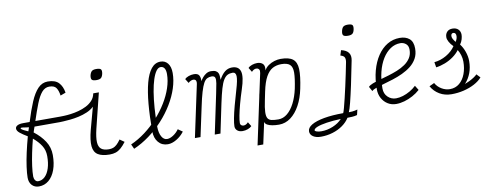

<svg xmlns="http://www.w3.org/2000/svg" viewBox="-79 -1285 4957 1923"><g transform="rotate(-10 2400.0 -323.5)"><path d="M940 14Q863 14 821.5 -12Q780 -38 774 -98.5Q768 -159 795 -262L856 -487Q827 -459 785 -441Q743 -423 697.5 -413Q652 -403 611 -399Q570 -395 540.5 -393.5Q511 -392 503 -392L515 -446Q527 -446 556.5 -447Q586 -448 625 -453Q664 -458 705.5 -469Q747 -480 784.5 -499Q822 -518 848.5 -547Q875 -576 883 -618H940L852 -262Q832 -178 834.5 -129.5Q837 -81 863.5 -60Q890 -39 941 -39Q966 -39 985 -46Q1004 -53 1022.5 -70Q1041 -87 1062 -117L1108 -85Q1080 -48 1054.5 -26Q1029 -4 1002 5Q975 14 940 14ZM187 206Q143 206 116 177Q89 148 89 100Q89 57 98 -8.5Q107 -74 124 -151Q141 -228 163 -308Q117 -335 88.5 -358Q60 -381 60 -404Q60 -423 80.5 -434.5Q101 -446 140 -446H206Q241 -560 276 -642.5Q311 -725 353.5 -769.5Q396 -814 454 -814Q529 -814 565 -776Q601 -738 611 -673L557 -653Q550 -704 530.5 -732.5Q511 -761 460 -761Q416 -761 384 -723.5Q352 -686 324 -615Q296 -544 264 -446H515L503 -392H246Q242 -383 237 -367Q232 -351 227 -336Q295 -284 336 -221Q377 -158 377 -80Q377 5 353.5 69.5Q330 134 287 170Q244 206 187 206ZM188 153Q227 153 257 124Q287 95 303.5 42.5Q320 -10 320 -79Q320 -140 290 -187Q260 -234 209 -276Q191 -207 176.5 -137Q162 -67 154 -6.5Q146 54 146 99Q147 122 158.5 137.5Q170 153 188 153ZM177 -356 190 -395Q178 -396 160 -399Q142 -402 126 -404Q110 -406 107 -401Q103 -396 114.5 -387.5Q126 -379 144 -371Q162 -363 177 -356ZM939 -743Q903 -743 892 -755.5Q881 -768 888 -802Q896 -831 910 -842Q924 -853 954 -853Q991 -853 1001.5 -840.5Q1012 -828 1005 -794Q998 -765 984 -754Q970 -743 939 -743Z M1532 14Q1472 14 1435.5 -29Q1399 -72 1399 -142Q1399 -295 1410 -418.5Q1421 -542 1444.5 -630.5Q1468 -719 1506.5 -766.5Q1545 -814 1600 -814Q1647 -814 1674.5 -779Q1702 -744 1702 -681Q1702 -607 1676 -527Q1650 -447 1602.5 -368.5Q1555 -290 1490.5 -219.5Q1426 -149 1349.5 -92.5Q1273 -36 1190 0L1168 -48Q1245 -82 1316 -135.5Q1387 -189 1446.5 -255Q1506 -321 1550.5 -393.5Q1595 -466 1619.5 -539.5Q1644 -613 1644 -681Q1644 -720 1630.5 -740Q1617 -760 1592 -760Q1568 -760 1547.5 -732Q1527 -704 1510 -652Q1493 -600 1481 -527.5Q1469 -455 1462.5 -366Q1456 -277 1456 -174Q1457 -114 1478 -76.5Q1499 -39 1533 -39Q1562 -39 1596 -61Q1630 -83 1654 -117L1700 -85Q1667 -41 1620.5 -13.5Q1574 14 1532 14Z M2292 14Q2258 14 2238 -3Q2218 -20 2218 -47Q2218 -75 2228 -128Q2238 -181 2257 -251.5Q2276 -322 2300 -403Q2329 -499 2327 -539Q2325 -579 2292 -579Q2263 -579 2241 -568Q2219 -557 2200.5 -527.5Q2182 -498 2165.5 -442Q2149 -386 2130 -296L2068 0H2010L2095 -403Q2108 -464 2114.5 -503Q2121 -542 2114 -560.5Q2107 -579 2079 -579Q2053 -579 2033 -568.5Q2013 -558 1997 -528.5Q1981 -499 1964 -442.5Q1947 -386 1928 -294L1865 0H1808L1921 -529Q1922 -534 1922.5 -539.5Q1923 -545 1923 -549Q1922 -579 1892 -579Q1882 -579 1868 -573Q1854 -567 1842 -555L1815 -598Q1829 -614 1855.5 -623Q1882 -632 1908 -632Q1949 -632 1961.5 -608Q1974 -584 1971 -550Q1981 -568 1997 -587Q2013 -606 2034.5 -619Q2056 -632 2082 -632Q2115 -632 2131.5 -622.5Q2148 -613 2154.5 -598.5Q2161 -584 2161.5 -565.5Q2162 -547 2163 -530Q2190 -581 2222 -606.5Q2254 -632 2295 -632Q2364 -632 2380 -576.5Q2396 -521 2355 -398Q2331 -325 2313.5 -260Q2296 -195 2286.5 -145.5Q2277 -96 2277 -69Q2277 -56 2286.5 -47.5Q2296 -39 2311 -39Q2323 -39 2335.5 -45.5Q2348 -52 2358 -64L2385 -20Q2371 -5 2345 4.5Q2319 14 2292 14Z M2790 -632Q2874 -632 2913.5 -601.5Q2953 -571 2956 -500Q2959 -429 2933 -305Q2914 -210 2874.5 -138Q2835 -66 2781 -26Q2727 14 2662 14Q2626 14 2594.5 8.5Q2563 3 2543 -8.5Q2523 -20 2519 -39L2471 182H2413L2513 -287Q2514 -293 2515.5 -299.5Q2517 -306 2518 -313Q2519 -318 2520.5 -323.5Q2522 -329 2523 -334L2565 -529Q2565 -535 2565.5 -540Q2566 -545 2567 -549Q2566 -562 2557 -570.5Q2548 -579 2532 -579Q2521 -579 2508.5 -572.5Q2496 -566 2486 -554L2459 -598Q2473 -614 2499 -623Q2525 -632 2552 -632Q2586 -632 2607.5 -613Q2629 -594 2622 -545Q2637 -573 2665 -592.5Q2693 -612 2726 -622Q2759 -632 2790 -632ZM2879 -313Q2900 -416 2900.5 -473.5Q2901 -531 2874.5 -555Q2848 -579 2787 -579Q2739 -579 2700 -558.5Q2661 -538 2631 -485Q2601 -432 2581 -335L2564 -252Q2548 -177 2546.5 -134Q2545 -91 2557 -71Q2569 -51 2596 -45Q2623 -39 2665 -39Q2714 -39 2756 -73.5Q2798 -108 2829.5 -169.5Q2861 -231 2879 -313Z M3055 206Q3006 206 2975.5 186Q2945 166 2945 133Q2945 96 2990 69Q3035 42 3118 27Q3201 12 3314 12Q3320 0 3330.5 -38.5Q3341 -77 3354 -131.5Q3367 -186 3381 -248.5Q3395 -311 3407.5 -372Q3420 -433 3430 -483Q3436 -512 3428.5 -532Q3421 -552 3386 -561L3402 -613Q3508 -590 3489 -494Q3462 -355 3439.5 -250.5Q3417 -146 3400 -79Q3383 -12 3371 13Q3392 13 3406 11.5Q3420 10 3433 7.5Q3446 5 3460 1L3447 55Q3422 62 3395.5 63.5Q3369 65 3348 65Q3322 107 3277 139Q3232 171 3174.5 188.5Q3117 206 3055 206ZM3069 153Q3128 153 3186 129Q3244 105 3280 65Q3199 68 3136 77.5Q3073 87 3038 101Q3003 115 3002 132Q3002 140 3021 146.5Q3040 153 3069 153ZM3497 -743Q3461 -743 3449.5 -755.5Q3438 -768 3446 -802Q3453 -831 3467 -842Q3481 -853 3511 -853Q3548 -853 3558.5 -840.5Q3569 -828 3562 -794Q3556 -765 3541.5 -754Q3527 -743 3497 -743Z M4069 -133 4098 -86Q4065 -56 4023.5 -33.5Q3982 -11 3938.5 1.5Q3895 14 3854 14Q3807 14 3769.5 -9Q3732 -32 3709.5 -72.5Q3687 -113 3687 -165Q3687 -268 3710 -353Q3733 -438 3775 -500.5Q3817 -563 3874.5 -597.5Q3932 -632 4001 -632Q4062 -632 4099 -601Q4136 -570 4136 -501Q4136 -443 4112 -400Q4088 -357 4048.5 -326Q4009 -295 3960.5 -272.5Q3912 -250 3861.5 -234Q3811 -218 3765 -205Q3719 -192 3686 -180.5Q3653 -169 3640 -155L3614 -202Q3628 -218 3659.5 -230Q3691 -242 3734 -254Q3777 -266 3824 -280Q3871 -294 3916 -312Q3961 -330 3998 -355.5Q4035 -381 4057 -416Q4079 -451 4079 -499Q4079 -539 4054.5 -559Q4030 -579 3998 -579Q3944 -579 3897.5 -548Q3851 -517 3816.5 -461.5Q3782 -406 3763 -330Q3744 -254 3744 -163Q3744 -109 3779 -75.5Q3814 -42 3862 -42Q3896 -42 3933 -53.5Q3970 -65 4005.5 -85.5Q4041 -106 4069 -133Z M4417 14Q4349 14 4295.5 -17.5Q4242 -49 4212 -103L4263 -127Q4285 -87 4325.5 -63Q4366 -39 4409 -39Q4466 -39 4506.5 -73Q4547 -107 4568 -163.5Q4589 -220 4589 -287Q4589 -321 4579 -354Q4569 -387 4553 -411Q4527 -376 4488 -348Q4449 -320 4403 -302Q4357 -284 4311 -278L4302 -332Q4366 -338 4425 -372Q4484 -406 4518 -457Q4492 -482 4477 -510Q4462 -538 4463 -558Q4463 -590 4482.5 -611Q4502 -632 4538 -632Q4575 -632 4596.5 -611Q4618 -590 4618 -556Q4618 -537 4610.5 -510.5Q4603 -484 4586 -461Q4613 -427 4630 -378.5Q4647 -330 4647 -283Q4647 -218 4626.5 -163Q4606 -108 4566 -64Q4588 -72 4612.5 -84Q4637 -96 4659.5 -110.5Q4682 -125 4695 -139L4730 -102Q4701 -68 4651.5 -41.5Q4602 -15 4541.5 -0.5Q4481 14 4417 14ZM4547 -495Q4558 -513 4562 -527Q4566 -541 4566 -552Q4566 -569 4559.5 -578Q4553 -587 4539 -588Q4528 -588 4521.5 -580.5Q4515 -573 4515 -560Q4515 -544 4523.5 -529Q4532 -514 4547 -495Z"/></g></svg>

Font: Victor Mono Thin ExtraLight
Style: Italic
Weight: 250
Italic angle: -12°
Monospace: yes
Version: Version 1.561;gftools[0.9.30]